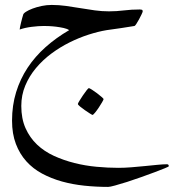

<svg xmlns="http://www.w3.org/2000/svg" viewBox="-20 -273 718 762"><path d="M649.9 386.7Q649.9 388.2 634 394.8Q618.2 401.4 594 410.4Q569.8 419.4 540.5 429.9Q511.2 440.4 484.4 449Q457.5 457.5 437 463.1Q416.5 468.8 409.2 468.8Q361.3 468.8 314.7 463.9Q268.1 459 225.8 447.3Q183.6 435.5 147.2 416Q110.8 396.5 84.5 367.2Q58.1 337.9 43 298.1Q27.8 258.3 27.8 205.6Q27.8 145.5 43.9 93Q60.1 40.5 89.6 -4.2Q119.1 -48.8 161.1 -86.2Q203.1 -123.5 254.4 -153.3Q247.1 -158.7 232.7 -161.9Q218.3 -165 202.9 -167Q187.5 -168.9 174.1 -169.4Q160.6 -169.9 154.8 -169.9Q132.8 -169.9 105.7 -166.5Q78.6 -163.1 58.1 -155.8Q58.1 -158.2 59.6 -166Q61 -173.8 63.5 -183.3Q65.9 -192.9 68.1 -201.4Q70.3 -210 71.8 -213.9Q72.3 -219.2 82.8 -226.1Q93.3 -232.9 109.4 -239Q125.5 -245.1 145.3 -249.3Q165 -253.4 185.1 -253.4Q213.4 -253.4 241.7 -249.5Q270 -245.6 298.8 -240.7Q327.6 -235.8 356 -231.9Q384.3 -228 412.6 -228Q442.4 -228 472.2 -231.7Q502 -235.4 535.2 -235.4Q539.1 -235.4 542.7 -234.4Q546.4 -233.4 546.4 -228Q546.4 -225.6 542 -216.3Q537.6 -207 532 -196.5Q526.4 -186 521 -178Q515.6 -169.9 513.7 -169.9Q491.7 -166 461.2 -161.6Q430.7 -157.2 402.8 -153.3Q370.1 -147.9 332 -135.7Q293.9 -123.5 256.1 -104.7Q218.3 -85.9 183.8 -60.3Q149.4 -34.7 122.8 -2.9Q96.2 28.8 80.3 66.7Q64.5 104.5 64.5 147.5Q64.5 197.8 81.3 235.6Q98.1 273.4 127 300.8Q155.8 328.1 194.3 345.7Q232.9 363.3 275.6 374Q318.4 384.8 363.3 388.9Q408.2 393.1 449.7 393.1Q473.6 393.1 501.5 390.9Q529.3 388.7 555.7 386Q582 383.3 605 381.1Q627.9 378.9 642.6 378.9Q649.9 378.9 649.9 386.7ZM391.1 120.1Q391.1 122.6 385.3 132.6Q379.4 142.6 372.1 153.8Q364.7 165 357.2 174.1Q349.6 183.1 347.2 183.1Q345.7 183.1 336.4 177.2Q327.1 171.4 316.7 164.1Q306.2 156.7 297.6 149.7Q289.1 142.6 289.1 139.6Q289.1 137.2 295.2 127.2Q301.3 117.2 308.8 106Q316.4 94.7 323.5 85.7Q330.6 76.7 332.5 76.7Q335 76.7 344.7 82.8Q354.5 88.9 364.7 96.7Q375 104.5 383.1 111.6Q391.1 118.7 391.1 120.1Z"/></svg>

Font: Accordance
Style: Italic
Weight: 400
Italic angle: -11°
Version: Version 1.2 (build January 31, 2020) Miklal Software Solutio